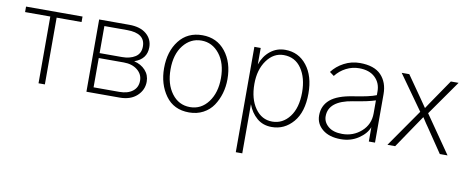

<svg xmlns="http://www.w3.org/2000/svg" viewBox="-65 -800 3175 1311"><g transform="rotate(10 1522.5 -144.5)"><path d="M28.3 -462.9V-501H419.9V-462.9H247.1V0H203.1V-462.9Z M535.2 0V-501H743.2Q820.3 -501 862.8 -465.3Q905.3 -429.7 905.3 -373Q905.3 -291 820.3 -261.7Q869.1 -250 898.9 -217.3Q928.7 -184.6 928.7 -138.7Q928.7 -81.1 884.8 -40.5Q840.8 0 765.6 0ZM578.1 -38.1H756.8Q814.5 -38.1 848.6 -64.5Q882.8 -90.8 882.8 -137.7Q882.8 -182.6 846.2 -211.9Q809.6 -241.2 752 -241.2H578.1ZM578.1 -275.4H733.4Q789.1 -275.4 825.2 -298.8Q861.3 -322.3 861.3 -371.1Q861.3 -462.9 735.4 -462.9H578.1Z M1074.2 -251Q1074.2 -148.4 1122.6 -84Q1170.9 -19.5 1249 -19.5Q1326.2 -19.5 1375 -84.5Q1423.8 -149.4 1423.8 -251Q1423.8 -354.5 1374 -417.5Q1324.2 -480.5 1249 -480.5Q1173.8 -480.5 1124 -418Q1074.2 -355.5 1074.2 -251ZM1029.3 -251Q1029.3 -367.2 1087.9 -442.4Q1146.5 -517.6 1249 -517.6Q1349.6 -517.6 1409.2 -442.4Q1468.8 -367.2 1468.8 -251Q1468.8 -199.2 1455.1 -152.3Q1441.4 -105.5 1415.5 -66.9Q1389.6 -28.3 1346.7 -5.4Q1303.7 17.6 1249 17.6Q1142.6 17.6 1085.9 -61.5Q1029.3 -140.6 1029.3 -251Z M1655.3 -252Q1655.3 -148.4 1700.7 -84Q1746.1 -19.5 1819.3 -19.5Q1891.6 -19.5 1939 -81.5Q1986.3 -143.6 1986.3 -251Q1986.3 -351.6 1942.4 -416Q1898.4 -480.5 1819.3 -480.5Q1749 -480.5 1702.1 -415.5Q1655.3 -350.6 1655.3 -252ZM1611.3 229.5V-501H1655.3V-386.7Q1675.8 -446.3 1720.2 -481.9Q1764.6 -517.6 1823.2 -517.6Q1916 -517.6 1973.1 -444.8Q2030.3 -372.1 2030.3 -251Q2030.3 -122.1 1970.2 -52.2Q1910.2 17.6 1822.3 17.6Q1760.7 17.6 1718.8 -18.6Q1676.8 -54.7 1656.2 -111.3V229.5Z M2172.9 -119.1Q2172.9 -78.1 2207.5 -48.8Q2242.2 -19.5 2304.7 -19.5Q2380.9 -19.5 2436.5 -68.8Q2492.2 -118.2 2492.2 -195.3V-285.2Q2444.3 -268.6 2337.9 -252Q2172.9 -225.6 2172.9 -119.1ZM2127.9 -117.2Q2127.9 -184.6 2177.2 -227.1Q2226.6 -269.5 2336.9 -286.1Q2447.3 -302.7 2492.2 -321.3V-347.7Q2492.2 -406.2 2452.6 -443.8Q2413.1 -481.4 2341.8 -481.4Q2294.9 -481.4 2252 -459.5Q2209 -437.5 2179.7 -399.4L2149.4 -421.9Q2180.7 -463.9 2231.4 -490.7Q2282.2 -517.6 2340.8 -517.6Q2440.4 -517.6 2488.3 -467.8Q2536.1 -418 2536.1 -335.9V0H2493.2V-99.6Q2475.6 -52.7 2422.9 -17.6Q2370.1 17.6 2300.8 17.6Q2220.7 17.6 2174.3 -20.5Q2127.9 -58.6 2127.9 -117.2Z M2622.1 0 2803.7 -260.7 2632.8 -501H2685.5L2787.1 -355.5Q2796.9 -341.8 2811 -320.8Q2825.2 -299.8 2830.1 -293H2832Q2837.9 -303.7 2853 -324.7Q2868.2 -345.7 2874 -355.5L2973.6 -501H3027.3L2858.4 -260.7L3039.1 0H2985.4L2873 -166Q2861.3 -181.6 2832 -227.5H2830.1Q2823.2 -216.8 2809.1 -196.8Q2794.9 -176.8 2788.1 -166L2675.8 0Z"/></g></svg>

Font: Gothic A1 ExtraLight
Style: Regular
Weight: 275
Designer: HanYang I&C Co.,Ltd.
Foundry: HanYang I&C Co.,Ltd.
Version: Version 2.50